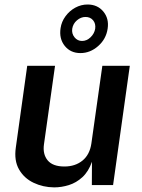

<svg xmlns="http://www.w3.org/2000/svg" viewBox="-20 -802 616 832"><path d="M214.5 10Q166.5 9.5 125.5 -10Q84.5 -29.5 62.5 -67.8Q40.5 -106 48.5 -162.5L98 -517H218.5L170.5 -176.5Q164.5 -134 186.5 -107.2Q208.5 -80.5 259 -80.5Q306 -80.5 337.5 -106.2Q369 -132 376 -180.5L423.5 -517H542.5L470 0H378L378.5 -101Q363.5 -58.5 337 -34.2Q310.5 -10 278.5 0Q246.5 10 214.5 10ZM328.5 -572Q285.5 -572 260.5 -603.2Q235.5 -634.5 242.5 -680Q246.5 -708 263.8 -731.5Q281 -755 306.2 -768.8Q331.5 -782.5 359.5 -782.5Q402.5 -782.5 427.8 -752Q453 -721.5 446.5 -678Q440 -633 405.5 -602.5Q371 -572 328.5 -572ZM335.5 -624.5Q356 -624.5 372.5 -640.5Q389 -656.5 392.5 -677.5Q395.5 -699.5 383.5 -714Q371.5 -728.5 350.5 -728.5Q330.5 -728.5 313.5 -714Q296.5 -699.5 293 -677.5Q290 -656.5 302.8 -640.5Q315.5 -624.5 335.5 -624.5Z"/></svg>

Font: Public Sans SemiBold
Style: Italic
Weight: 600
Italic angle: -8°
Designer: The Public Sans project authors (U.S. Web Design System). Libre Franklin designed by Pablo Impallari and Rodrigo Fuenzal
Version: Version 1.007; ttfautohint (v1.8.1) -l 8 -r 50 -G 200 -x 14 